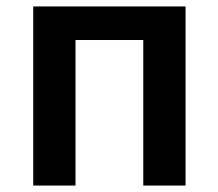

<svg xmlns="http://www.w3.org/2000/svg" viewBox="-20 -575 677 595"><path d="M83 0V-555H555V0H424V-451H214V0Z"/></svg>

Font: Noto Sans HK SemiBold
Style: Regular
Weight: 600
Version: Version 2.004-H2;hotconv 1.0.118;makeotfexe 2.5.65603